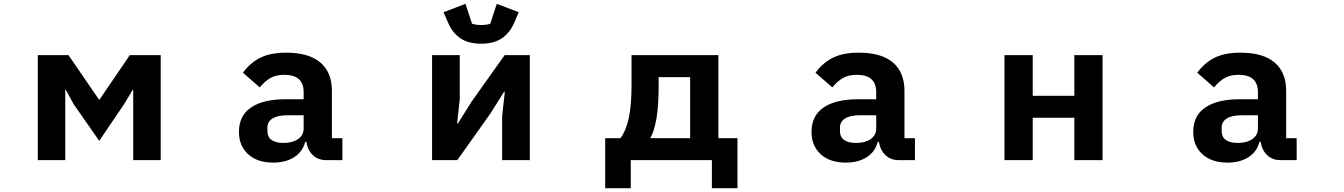

<svg xmlns="http://www.w3.org/2000/svg" viewBox="-20 -839 7040 1006"><path d="M322 0H178V-550H339L498 -318H502L660 -550H822V0H678V-368H675L630 -293L500 -101L366 -293L325 -368H322Z M1232 -148Q1232 -233 1295.5 -276Q1359 -319 1475 -319H1571V-356Q1571 -447 1470 -447Q1425 -447 1395.5 -429.5Q1366 -412 1341 -381L1253 -458Q1291 -510 1344 -536.5Q1397 -563 1480 -563Q1598 -563 1658.5 -511.5Q1719 -460 1719 -363V-115H1774V0H1689Q1647 0 1619.5 -26Q1592 -52 1585 -96H1579Q1566 -44 1521.5 -15.5Q1477 13 1412 13Q1328 13 1280 -31Q1232 -75 1232 -148ZM1571 -166V-235H1485Q1434 -235 1407.5 -218Q1381 -201 1381 -170V-153Q1381 -121 1403 -105.5Q1425 -90 1466 -90Q1512 -90 1541.5 -110Q1571 -130 1571 -166Z M2326 -724 2304 -775 2419 -819 2453 -715Q2471 -708 2501 -708Q2532 -708 2549 -715L2583 -819L2698 -775L2676 -724Q2653 -668 2610.5 -639Q2568 -610 2501 -610Q2434 -610 2391.5 -639Q2349 -668 2326 -724ZM2376 0H2244V-550H2389V-320L2375 -192H2379L2452 -308L2624 -550H2756V0H2611V-230L2625 -358H2621L2548 -242Z M3151 147V-115H3231Q3261 -156 3275 -222.5Q3289 -289 3289 -394V-550H3744V-115H3844V147H3710V0H3285V147ZM3596 -115V-435H3431V-385Q3431 -192 3387 -115Z M4232 -148Q4232 -233 4295.5 -276Q4359 -319 4475 -319H4571V-356Q4571 -447 4470 -447Q4425 -447 4395.5 -429.5Q4366 -412 4341 -381L4253 -458Q4291 -510 4344 -536.5Q4397 -563 4480 -563Q4598 -563 4658.5 -511.5Q4719 -460 4719 -363V-115H4774V0H4689Q4647 0 4619.5 -26Q4592 -52 4585 -96H4579Q4566 -44 4521.5 -15.5Q4477 13 4412 13Q4328 13 4280 -31Q4232 -75 4232 -148ZM4571 -166V-235H4485Q4434 -235 4407.5 -218Q4381 -201 4381 -170V-153Q4381 -121 4403 -105.5Q4425 -90 4466 -90Q4512 -90 4541.5 -110Q4571 -130 4571 -166Z M5391 0H5243V-550H5391V-337H5609V-550H5757V0H5609V-222H5391Z M6232 -148Q6232 -233 6295.5 -276Q6359 -319 6475 -319H6571V-356Q6571 -447 6470 -447Q6425 -447 6395.5 -429.5Q6366 -412 6341 -381L6253 -458Q6291 -510 6344 -536.5Q6397 -563 6480 -563Q6598 -563 6658.5 -511.5Q6719 -460 6719 -363V-115H6774V0H6689Q6647 0 6619.5 -26Q6592 -52 6585 -96H6579Q6566 -44 6521.5 -15.5Q6477 13 6412 13Q6328 13 6280 -31Q6232 -75 6232 -148ZM6571 -166V-235H6485Q6434 -235 6407.5 -218Q6381 -201 6381 -170V-153Q6381 -121 6403 -105.5Q6425 -90 6466 -90Q6512 -90 6541.5 -110Q6571 -130 6571 -166Z"/></svg>

Font: IBM Plex Sans JP
Style: Bold
Weight: 700
Designer: Mike Abbink; Paul van der Laan; Pieter van Rosmalen; Wujin Sim; Yejin Wi; Jinhee Kim; Boomi Park; Yona Kim; Kichan Ma
Foundry: Sandoll Inc.
Version: Version 1.001